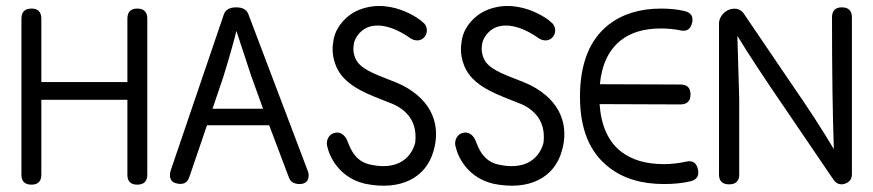

<svg xmlns="http://www.w3.org/2000/svg" viewBox="-20 -596 2850 627"><path d="M461 -535C461 -557 450 -568 428 -568C407 -568 396 -557 396 -535V-328H115V-535C115 -557 104 -568 83 -568C61 -568 50 -557 50 -535V-25C50 -4 61 7 83 7C104 7 115 -4 115 -25V-270H396V-25C396 -4 407 7 428 7C450 7 461 -4 461 -25Z M791 -550C785 -565 772 -572 751 -572C730 -572 716 -564 711 -549L537 -38C536 -34 535 -30 535 -25C535 -9 542 0 557 3C578 8 592 1 598 -17L656 -187H859L924 -15C929 -2 941 5 958 5C978 5 988 -5 988 -24C988 -29 987 -33 985 -38ZM674 -241 709 -344C730 -412 744 -462 752 -495L800 -349L839 -241Z M1136 -556C1100 -535 1072 -499 1068 -457C1061 -420 1073 -371 1104 -340C1145 -297 1214 -277 1266 -255C1336 -222 1340 -166 1336 -130C1320 -70 1266 -39 1183 -60C1132 -74 1120 -125 1115 -134C1110 -150 1094 -168 1073 -162C1049 -157 1043 -129 1050 -114C1050 -109 1073 -19 1172 4C1289 28 1372 -16 1396 -104C1419 -183 1395 -266 1293 -318C1247 -340 1180 -357 1152 -388C1139 -401 1131 -427 1135 -448C1135 -460 1145 -486 1171 -502C1234 -538 1320 -471 1320 -471C1336 -461 1355 -461 1367 -476C1379 -491 1375 -514 1360 -524C1355 -531 1246 -614 1136 -556Z M1555 -556C1519 -535 1491 -499 1487 -457C1480 -420 1492 -371 1523 -340C1564 -297 1633 -277 1685 -255C1755 -222 1759 -166 1755 -130C1739 -70 1685 -39 1602 -60C1551 -74 1539 -125 1534 -134C1529 -150 1513 -168 1492 -162C1468 -157 1462 -129 1469 -114C1469 -109 1492 -19 1591 4C1708 28 1791 -16 1815 -104C1838 -183 1814 -266 1712 -318C1666 -340 1599 -357 1571 -388C1558 -401 1550 -427 1554 -448C1554 -460 1564 -486 1590 -502C1653 -538 1739 -471 1739 -471C1755 -461 1774 -461 1786 -476C1798 -491 1794 -514 1779 -524C1774 -531 1665 -614 1555 -556Z M2259 -44C2254 -65 2241 -73 2220 -68C2197 -63 2173 -60 2148 -60C2089 -60 2043 -74 2008 -101C1966 -134 1943 -186 1938 -256L2202 -255C2224 -255 2235 -266 2235 -288C2235 -309 2224 -320 2202 -320L1939 -321C1945 -385 1968 -433 2007 -464C2040 -490 2083 -503 2138 -503C2161 -503 2182 -501 2201 -497C2222 -492 2235 -500 2240 -521C2245 -542 2237 -555 2215 -560C2194 -565 2168 -568 2139 -568C2069 -568 2012 -550 1967 -515C1905 -466 1874 -387 1874 -280C1874 -175 1905 -99 1968 -50C2015 -13 2075 5 2148 5C2181 5 2210 2 2235 -4C2256 -9 2264 -23 2259 -44Z M2762 -539C2762 -561 2751 -572 2729 -572C2708 -572 2697 -561 2697 -539C2697 -366 2699 -223 2703 -109C2667 -170 2619 -244 2558 -332L2408 -553C2403 -560 2395 -565 2386 -567C2353 -572 2328 -544 2328 -519V-26C2328 -5 2339 6 2361 6C2383 6 2394 -5 2394 -26V-274L2388 -479C2420 -426 2473 -345 2547 -237L2702 -9C2711 4 2724 9 2739 4C2754 -1 2762 -11 2762 -27Z"/></svg>

Font: GFS Philostratos
Style: Regular
Weight: 400
Designer: George D. Matthiopoulos
Foundry: George D. Matthiopoulos
Version: Version 1.000